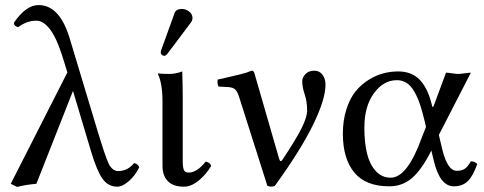

<svg xmlns="http://www.w3.org/2000/svg" viewBox="-20 -718 1891 750"><path d="M523.9 -64.9Q510.3 -34.7 484.6 -11.7Q459 11.2 438 11.2Q402.3 11.2 379.9 -20.5Q357.9 -52.2 335.9 -126L265.1 -362.8L122.1 0Q84 2.9 46.9 12.2L22 0L243.2 -435.1L230 -478Q213.9 -530.3 200.2 -560.5Q184.6 -593.8 170.4 -609.6Q156.2 -625.5 145 -631.3Q133.8 -637.2 122.1 -637.2Q84.5 -637.2 50.8 -611.8Q46.9 -613.3 45.2 -614Q43.5 -614.7 40.5 -616.5Q37.6 -618.2 36.1 -621.3Q34.7 -624.5 34.2 -628.9Q81.1 -698.2 130.9 -698.2Q212.9 -698.2 252 -568.8L358.9 -213.9Q391.1 -106.9 404.3 -79.1Q418.9 -49.8 441.9 -49.8Q478.5 -49.8 503.9 -81.1Q519 -77.6 523.9 -64.9Z M689.9 -683.1Q705.6 -683.1 718.8 -672.9Q731.9 -662.6 731.9 -647.9Q731.9 -637.7 725.6 -629.9L633.8 -507.8Q627.9 -500 621.6 -500Q615.7 -500 611.8 -503.9Q607.9 -507.8 607.9 -513.2Q607.9 -517.1 609.9 -522.9L661.6 -666Q667.5 -683.1 689.9 -683.1ZM614.7 -321.8Q614.7 -392.1 596.7 -429.2L598.6 -431.2Q610.4 -429.2 641.6 -429.2Q666.5 -429.2 691.9 -439Q693.8 -375 693.8 -342.8V-88.9Q693.8 -64.5 698.2 -54.2Q702.6 -43.9 716.8 -43.9Q749.5 -43.9 783.7 -86.9Q801.3 -83 804.7 -69.8Q786.6 -38.1 757.1 -13.4Q727.5 11.2 697.8 11.2Q656.7 11.2 635.7 -10.3Q614.7 -31.7 614.7 -70.8Z M913.6 -340.8Q906.7 -361.8 897.7 -369.4Q888.7 -377 870.6 -377.9L833.5 -379.9Q827.1 -393.1 830.6 -407.2Q842.3 -409.7 863.3 -414.6L894.5 -421.9L918.9 -427.7Q933.6 -431.2 943.6 -434.6Q953.6 -438 962.4 -441.9Q967.3 -441.9 970 -439.5Q972.7 -437 974.6 -429.2L1070.3 -98.1Q1075.2 -81.1 1083.5 -94.2Q1136.7 -174.3 1158.2 -217.5Q1179.7 -260.7 1179.7 -286.1Q1179.7 -320.8 1170.2 -349.1Q1160.6 -377.4 1160.6 -400.9Q1160.6 -415.5 1173.3 -428.7Q1186 -441.9 1207.5 -441.9Q1228.5 -441.9 1240 -425.8Q1251.5 -409.7 1251.5 -387.2Q1251.5 -329.6 1202.4 -229.5Q1153.3 -129.4 1053.7 7.8Q1040 14.2 1024.4 7.8Z M1694.3 -190.9 1708 -132.8Q1728.5 -50.8 1764.2 -50.8Q1783.2 -50.8 1794.9 -58.3Q1806.6 -65.9 1819.3 -87.9Q1835 -87.9 1844.2 -77.1Q1827.6 -29.8 1806.9 -10Q1786.1 9.8 1752.9 9.8Q1698.2 9.8 1674.3 -90.8L1665 -129.9Q1627.4 -55.2 1589.6 -22.7Q1551.8 9.8 1501 9.8Q1408.2 9.8 1363.8 -44.4Q1319.3 -98.6 1319.3 -195.8Q1319.3 -248.5 1333.3 -291.5Q1347.2 -334.5 1369.1 -361.3Q1391.1 -388.2 1420.2 -406.2Q1449.2 -424.3 1477.8 -431.6Q1506.3 -439 1535.2 -439Q1588.9 -439 1620.6 -405.3Q1652.3 -371.6 1668 -304.2Q1670.4 -294.9 1674.3 -305.2Q1674.8 -305.7 1674.8 -306.2L1722.2 -434.1Q1729.5 -434.1 1746.1 -431.6Q1762.7 -429.2 1770 -429.2Q1777.8 -429.2 1795.4 -431.6Q1813 -434.1 1819.3 -434.1ZM1644 -222.2 1639.2 -243.2Q1629.9 -282.7 1620.8 -309.6Q1611.8 -336.4 1598.9 -359.4Q1585.9 -382.3 1569.1 -393.6Q1552.2 -404.8 1530.3 -404.8Q1478 -404.8 1440.7 -353.8Q1403.3 -302.7 1403.3 -219.2Q1403.3 -162.6 1413.3 -120.1Q1423.3 -77.6 1447 -50.8Q1470.7 -23.9 1506.3 -23.9Q1571.3 -23.9 1627.9 -181.2Z"/></svg>

Font: Linux Libertine G
Style: Regular
Weight: 400
Designer: Philipp H. Poll
Foundry: Philipp H. Poll
Version: Version 4.7.5